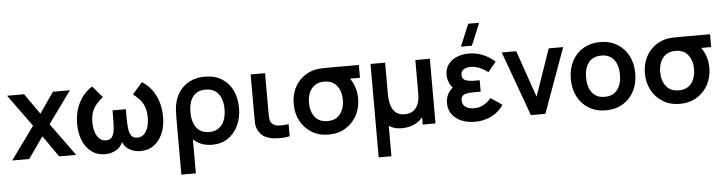

<svg xmlns="http://www.w3.org/2000/svg" viewBox="-56 -1079 6024 1597"><g transform="rotate(-5 2956.0 -281.0)"><path d="M10 0 207.5 -273 14.2 -540H156.2L277.5 -367.3L397 -540H539L345.7 -273L544 0H401.8L277.5 -178.7L152.2 0Z M786.5 15.2Q717.1 15.2 669.7 -21.6Q622.2 -58.3 598.1 -119.6Q574 -180.9 574 -255Q574 -350.8 613 -429.8Q652.1 -508.9 725.2 -555L807.2 -459.3Q751.7 -416.6 726.6 -371.2Q701.5 -325.8 701.5 -259.8Q701.5 -213.9 713.2 -177.3Q724.8 -140.8 747.3 -119.6Q769.8 -98.5 802.5 -98.5Q838.7 -98.5 854.4 -123.6Q870.1 -148.8 873.7 -191Q877.3 -233.3 877.3 -285.2V-342.3H988.5V-285.2Q988.5 -232.3 992.3 -190Q996.1 -147.8 1011.8 -123.1Q1027.5 -98.5 1063.3 -98.5Q1097.1 -98.5 1119.5 -120.4Q1141.9 -142.2 1153.1 -178.8Q1164.3 -215.4 1164.3 -259.8Q1164.3 -328.2 1138.8 -373.1Q1113.2 -418 1058.7 -459.3L1140.7 -555Q1215.3 -508.3 1253.6 -428.4Q1291.8 -348.4 1291.8 -254.2Q1291.8 -179.1 1267.2 -118Q1242.6 -56.9 1195.2 -20.9Q1147.8 15.2 1079.5 15.2Q1029.2 15.2 985.8 -10.1Q942.4 -35.4 923.7 -99H942.2Q923.9 -35.4 880.5 -10.1Q837.1 15.2 786.5 15.2Z M1401.2 240V-231.8Q1401.2 -258.8 1402.1 -285.1Q1403.1 -311.4 1407.3 -336.2Q1418.1 -400.9 1451.8 -450.3Q1485.6 -499.7 1539.8 -527.3Q1594 -555 1666 -555Q1749.7 -555 1808.1 -518.1Q1866.5 -481.2 1896.9 -417.1Q1927.3 -353 1927.3 -271.8Q1927.3 -189.6 1896.8 -124.6Q1866.2 -59.7 1810.5 -22.3Q1754.8 15 1678.7 15Q1630.1 15 1589.5 -1Q1548.8 -17.1 1522.3 -43.8V240ZM1663.2 -92.8Q1711.1 -92.8 1742.9 -115.5Q1774.8 -138.1 1790.6 -178.3Q1806.5 -218.6 1806.5 -271Q1806.5 -324.2 1790.5 -363.7Q1774.6 -403.2 1742.8 -425.2Q1711 -447.2 1663.2 -447.2Q1614.3 -447.2 1582.9 -425Q1551.5 -402.8 1536.5 -362.8Q1521.5 -322.9 1521.5 -270.3Q1521.5 -216.6 1537.3 -176.7Q1553.1 -136.8 1584.5 -114.8Q1615.9 -92.8 1663.2 -92.8Z M2179.1 4.2Q2149.5 -1.2 2121 -15Q2092.4 -28.8 2070.4 -63.8Q2049.7 -97.8 2048.8 -133.6Q2047.9 -169.4 2047.9 -220.7V-540H2168.2V-227.3Q2168.2 -194 2168.9 -170.5Q2169.6 -147 2179.2 -130.2Q2189.5 -113.7 2205.4 -106.1Q2221.3 -98.6 2238.2 -96.8Q2258.2 -95.2 2281.8 -96.4Q2305.3 -97.6 2326.6 -100.8V0Q2306.4 5.6 2279.1 7.5Q2251.8 9.5 2225 8.5Q2198.2 7.4 2179.1 4.2Z M2651.7 15Q2571.1 15 2510.6 -22Q2450.1 -58.9 2416.5 -121.9Q2383 -184.8 2383 -263Q2383 -330.5 2407.6 -386.1Q2432.2 -441.7 2477.2 -479.6Q2522.2 -517.6 2583.3 -532Q2609.7 -538.2 2644.6 -539.1Q2679.5 -540 2725 -540H2951.2V-433H2813.2L2841 -465.3Q2875.8 -431.6 2898.5 -378.7Q2921.2 -325.8 2921.2 -263Q2921.2 -184.4 2887.2 -121.5Q2853.2 -58.5 2792.5 -21.8Q2731.8 15 2651.7 15ZM2651.7 -97.8Q2722.8 -97.8 2758.2 -145.2Q2793.7 -192.5 2793.7 -263Q2793.7 -332.9 2757.8 -380Q2721.9 -427.1 2651.7 -427.2Q2603.4 -427.2 2572.2 -404.8Q2540.9 -382.4 2525.7 -345.2Q2510.5 -308 2510.5 -263Q2510.5 -189.8 2546.6 -143.8Q2582.8 -97.8 2651.7 -97.8Z M3048.7 240V-540H3170.7V-279.8Q3170.7 -254.8 3174.3 -223.8Q3177.9 -192.8 3190.5 -164Q3203.1 -135.2 3228.3 -116.7Q3253.6 -98.2 3296.8 -98.2Q3319.7 -98.2 3342.1 -105.6Q3364.6 -113.1 3382.8 -131.2Q3400.9 -149.3 3412 -181.5Q3423 -213.6 3423 -262.5V-540H3544.2V0H3437.7V-61.2Q3408.5 -25.1 3363.9 -4.9Q3319.2 15.3 3261 15.3Q3228.4 15.3 3202 7.7Q3175.7 0 3155.2 -14V240Z M3901.8 -617.5H3810.3L3887.5 -802.5H3979ZM3872.5 15Q3813.2 15 3763.6 -5Q3713.9 -25.1 3684 -64Q3654 -103 3654 -159.3Q3654 -190.8 3664.1 -218.1Q3674.2 -245.5 3693.5 -266.1Q3712.9 -286.7 3740.5 -298L3738.7 -258.8Q3703.5 -289.1 3687.2 -322.6Q3671 -356.1 3671 -393.8Q3671 -447 3698.8 -482.9Q3726.5 -518.8 3771.8 -536.9Q3817 -555 3869 -555Q3931.7 -555 3987.6 -531.8Q4043.5 -508.5 4087.7 -468.5L4019.7 -386.3Q3989.9 -409.8 3951.9 -426.4Q3913.8 -443 3874.8 -443Q3842.8 -443 3818.8 -429.2Q3794.8 -415.4 3794.8 -382.8Q3794.8 -346.8 3825.5 -336.3Q3856.2 -325.8 3901.7 -325.8H3941.5V-230.7H3901.5Q3869 -230.7 3840.5 -228.2Q3812 -225.7 3794.5 -213.3Q3777 -200.9 3777 -171.7Q3777 -137.9 3803 -117.9Q3829.1 -97.8 3874.3 -97.8Q3917.8 -97.8 3953.4 -116.8Q3988.9 -135.7 4017.7 -169.8L4112.7 -106.5Q4076.7 -49.8 4013.3 -17.4Q3950 15 3872.5 15Z M4340.5 0 4144.5 -540H4265.2L4401 -148.5L4536.7 -540H4657.5L4461.5 0Z M4966.2 15Q4884.9 15 4824.5 -21.5Q4764.1 -58 4730.8 -122.3Q4697.5 -186.6 4697.5 -270.2Q4697.5 -354.8 4731.5 -419Q4765.5 -483.2 4826 -519.1Q4886.4 -555 4966.2 -555Q5047.5 -555 5108.1 -518.5Q5168.8 -482.1 5202.2 -417.9Q5235.7 -353.7 5235.7 -270.2Q5235.7 -185.9 5202 -121.7Q5168.2 -57.4 5107.6 -21.2Q5046.9 15 4966.2 15ZM4966.2 -97.8Q5037.8 -97.8 5073 -146Q5108.2 -194.2 5108.2 -270.2Q5108.2 -348.6 5072.5 -395.4Q5036.8 -442.2 4966.2 -442.2Q4917.7 -442.2 4886.5 -420.3Q4855.2 -398.5 4840.1 -359.8Q4825 -321.2 4825 -270.2Q4825 -191.4 4860.8 -144.6Q4896.7 -97.8 4966.2 -97.8Z M5584.2 15Q5503.6 15 5443.1 -22Q5382.6 -58.9 5349 -121.9Q5315.5 -184.8 5315.5 -263Q5315.5 -330.5 5340.1 -386.1Q5364.7 -441.7 5409.7 -479.6Q5454.7 -517.6 5515.8 -532Q5542.2 -538.2 5577.1 -539.1Q5612 -540 5657.5 -540H5883.7V-433H5745.7L5773.5 -465.3Q5808.2 -431.6 5831 -378.7Q5853.7 -325.8 5853.7 -263Q5853.7 -184.4 5819.7 -121.5Q5785.8 -58.5 5725 -21.8Q5664.3 15 5584.2 15ZM5584.2 -97.8Q5655.2 -97.8 5690.7 -145.2Q5726.2 -192.5 5726.2 -263Q5726.2 -332.9 5690.3 -380Q5654.4 -427.1 5584.2 -427.2Q5535.9 -427.2 5504.7 -404.8Q5473.4 -382.4 5458.2 -345.2Q5443 -308 5443 -263Q5443 -189.8 5479.1 -143.8Q5515.2 -97.8 5584.2 -97.8Z"/></g></svg>

Font: Manrope ExtraLight
Style: Regular
Weight: 200
Designer: Mikhail Sharanda
Foundry: Mikhail Sharanda
Version: Version 4.505